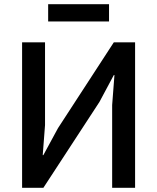

<svg xmlns="http://www.w3.org/2000/svg" viewBox="-20 -901 754 921"><path d="M86 0V-698H196V-301L185 -157H188L258 -286L526 -698H628V0H518V-397L529 -541H526L457 -412L188 0ZM211 -798V-881H503V-798Z"/></svg>

Font: IBM Plex Sans Medium
Style: Regular
Weight: 500
Designer: Mike Abbink, Paul van der Laan, Pieter van Rosmalen
Foundry: Bold Monday
Version: Version 3.201